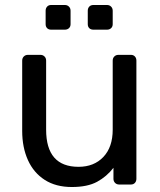

<svg xmlns="http://www.w3.org/2000/svg" viewBox="-20 -740 642 770"><path d="M268 10Q204 10 159.5 -18.5Q115 -47 92 -98Q69 -149 69 -215V-497Q69 -507 75.5 -513.5Q82 -520 92 -520H142Q152 -520 158.5 -513.5Q165 -507 165 -497V-220Q165 -71 295 -71Q357 -71 394.5 -110.5Q432 -150 432 -220V-497Q432 -507 438.5 -513.5Q445 -520 455 -520H505Q515 -520 521 -513.5Q527 -507 527 -497V-23Q527 -13 521 -6.5Q515 0 505 0H458Q448 0 441.5 -6.5Q435 -13 435 -23V-67Q408 -32 369.5 -11Q331 10 268 10ZM355 -621Q344 -621 338 -627Q332 -633 332 -643V-697Q332 -707 338 -713.5Q344 -720 355 -720H409Q419 -720 425.5 -713.5Q432 -707 432 -697V-643Q432 -633 425.5 -627Q419 -621 409 -621ZM185 -621Q175 -621 169 -627Q163 -633 163 -643V-697Q163 -707 169 -713.5Q175 -720 185 -720H240Q250 -720 256.5 -713.5Q263 -707 263 -697V-643Q263 -633 256.5 -627Q250 -621 240 -621Z"/></svg>

Font: DVN-Rubik
Style: Regular
Weight: 400
Designer: Hubert and Fischer
Foundry: Hubert & Fischer
Version: Version 2.102